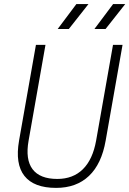

<svg xmlns="http://www.w3.org/2000/svg" viewBox="-20 -914 636 944"><path d="M255.9 9.8Q146.5 9.8 100.1 -49.1Q53.7 -107.9 73.7 -222.7L156.7 -693.4H203.6L120.6 -222.7Q104 -129.9 140.1 -82Q176.3 -34.2 261.7 -34.2Q338.9 -34.2 387.5 -82Q436 -129.9 452.6 -222.7L535.6 -693.4H582.5L499.5 -222.7Q479.5 -107.9 417.5 -49.1Q355.5 9.8 255.9 9.8ZM263.7 -771.5 355.5 -894H415L318.4 -771.5ZM444.3 -771.5 536.1 -894H595.7L499 -771.5Z"/></svg>

Font: Cascadia Code NF ExtraLight
Style: Italic
Weight: 200
Italic angle: -10°
Monospace: yes
Designer: Aaron Bell
Foundry: Saja Typeworks
Version: Version 2404.023; ttfautohint (v1.8.4)